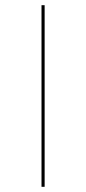

<svg xmlns="http://www.w3.org/2000/svg" viewBox="-20 -720 332 740"><path d="M152 0H140V-700H152Z"/></svg>

Font: Lato TR Hairline
Style: Regular
Weight: 250
Designer: Lukasz Dziedzic
Foundry: Lukasz Dziedzic
Version: Version 1.104 2013